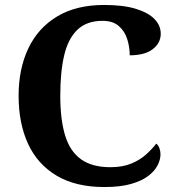

<svg xmlns="http://www.w3.org/2000/svg" viewBox="-20 -744 708 774"><path d="M401 10Q285 10 208 -36Q131 -82 93 -164.5Q55 -247 55 -358Q55 -466 94 -548.5Q133 -631 210 -677.5Q287 -724 400 -724Q477 -724 527.5 -708.5Q578 -693 603 -667Q628 -641 628 -608Q628 -571 596 -546Q564 -521 503 -521Q503 -554 493 -586Q483 -618 459 -639Q435 -660 393 -660Q330 -660 292.5 -624.5Q255 -589 239 -522Q223 -455 223 -358Q223 -262 242.5 -198Q262 -134 306.5 -102Q351 -70 425 -70Q474 -70 509 -84.5Q544 -99 568.5 -121Q593 -143 610 -165Q618 -159 622.5 -147Q627 -135 627 -122Q627 -101 615.5 -78Q604 -55 578 -35Q552 -15 508.5 -2.5Q465 10 401 10Z"/></svg>

Font: Noto Serif Tamil
Style: Regular
Weight: 400
Designer: Indian Type Foundry, Tom Grace, and the Monotype Design Team
Foundry: Monotype Imaging Inc.
Version: Version 2.003